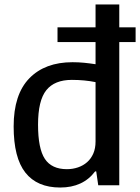

<svg xmlns="http://www.w3.org/2000/svg" viewBox="-20 -828 626 858"><path d="M237 -706H407V-808H513V-706H586V-640H513V0H419L410 -62H405Q351 10 249 10Q146 10 93.5 -56.5Q41 -123 41 -263Q41 -406 111 -478Q181 -550 304 -550Q331 -550 356 -547.5Q381 -545 407 -541V-640H237ZM279 -72Q305 -72 328.5 -80Q352 -88 369.5 -103.5Q387 -119 397 -142Q407 -165 407 -196V-461Q382 -466 356 -468.5Q330 -471 301 -471Q224 -471 187 -425Q150 -379 150 -271Q150 -164 180.5 -118Q211 -72 279 -72Z"/></svg>

Font: Encode Sans Narrow
Style: Medium
Weight: 500
Designer: Pablo Impallari, Andres Torresi
Foundry: Pablo Impallari, Andres Torresi
Version: Version 1.000; ttfautohint (v1.00) -l 8 -r 50 -G 200 -x 14 -